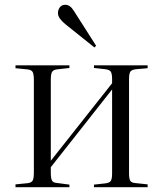

<svg xmlns="http://www.w3.org/2000/svg" viewBox="-20 -785 682 805"><path d="M45 0V-12L96 -17Q112 -19 117 -28Q122 -37 122 -63V-448Q122 -474 117 -483Q112 -492 96 -494L45 -499V-511H271V-500L218 -494Q203 -492 198 -483Q193 -474 193 -451V-111L450 -436V-453Q450 -476 444.5 -484.5Q439 -493 420 -495L374 -500V-511H599V-499L552 -495Q532 -493 526.5 -484.5Q521 -476 521 -454V-58Q521 -35 526.5 -26.5Q532 -18 552 -17L599 -12V0H374V-11L420 -16Q439 -18 444.5 -26.5Q450 -35 450 -58V-410L193 -84V-61Q193 -37 198 -28Q203 -19 218 -18L271 -11V0ZM376 -586 256 -682Q241 -694 232 -706Q223 -718 223 -730Q223 -744 231 -754.5Q239 -765 254 -765Q274 -765 290 -739L383 -593Z"/></svg>

Font: Literata 72pt Light
Style: Regular
Weight: 300
Designer: Latin by Veronika Burian and Jose Scaglione. Greek by Irene Vlachou. Cyrillic by Vera Evstafieva.
Foundry: TypeTogether
Version: Version 3.002